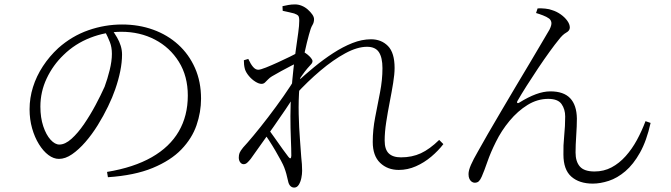

<svg xmlns="http://www.w3.org/2000/svg" viewBox="-20 -802 3040 870"><path d="M465 -23Q586 -43 667.5 -89.5Q749 -136 790 -206.5Q831 -277 831 -369Q831 -457 790.5 -522Q750 -587 682 -622.5Q614 -658 530 -658Q459 -658 389.5 -631Q320 -604 268 -553Q220 -507 191.5 -446.5Q163 -386 163 -319Q163 -269 176 -230Q189 -191 209 -169Q229 -147 249 -147Q275 -147 304 -173Q333 -199 361 -240Q389 -281 413 -326Q437 -371 454 -409Q467 -444 477 -484.5Q487 -525 487 -558Q487 -588 478 -611Q469 -634 455 -661L487 -668Q500 -650 510.5 -632Q521 -614 527 -594.5Q533 -575 533 -555Q533 -520 525 -480Q517 -440 502 -397Q490 -362 469.5 -319.5Q449 -277 423 -235Q397 -193 367 -158.5Q337 -124 306.5 -103Q276 -82 247 -82Q223 -82 199.5 -99.5Q176 -117 156.5 -148.5Q137 -180 125.5 -220.5Q114 -261 114 -307Q114 -358 129.5 -407.5Q145 -457 174.5 -502Q204 -547 244 -584Q306 -639 380.5 -665Q455 -691 533 -691Q609 -691 674 -667.5Q739 -644 787.5 -600Q836 -556 863.5 -494Q891 -432 891 -355Q891 -294 870.5 -234.5Q850 -175 802 -125Q754 -75 672 -41Q590 -7 469 1Z M1787 -32Q1736 -32 1702.5 -64Q1669 -96 1669 -159Q1669 -214 1680 -270.5Q1691 -327 1702 -383.5Q1713 -440 1713 -493Q1713 -541 1697 -565.5Q1681 -590 1643 -590Q1599 -590 1544.5 -560.5Q1490 -531 1432 -482Q1374 -433 1320 -374L1322 -427Q1361 -463 1403.5 -498Q1446 -533 1490 -561.5Q1534 -590 1577 -607Q1620 -624 1661 -624Q1708 -624 1738 -593.5Q1768 -563 1768 -494Q1768 -466 1761.5 -426Q1755 -386 1746 -340Q1737 -294 1730 -248.5Q1723 -203 1723 -165Q1723 -125 1741.5 -107Q1760 -89 1797 -89Q1847 -89 1887 -107.5Q1927 -126 1970 -168L1989 -149Q1966 -119 1934 -92Q1902 -65 1864.5 -48.5Q1827 -32 1787 -32ZM1084 -58Q1075 -58 1068.5 -66.5Q1062 -75 1062 -88Q1062 -100 1065.5 -109Q1069 -118 1082 -134Q1098 -151 1128.5 -187.5Q1159 -224 1195 -271Q1231 -318 1265 -366.5Q1299 -415 1323 -456L1319 -376Q1300 -345 1274 -306.5Q1248 -268 1219.5 -227.5Q1191 -187 1164 -149.5Q1137 -112 1116 -82Q1108 -72 1100.5 -65Q1093 -58 1084 -58ZM1313 48Q1303 48 1295.5 40.5Q1288 33 1285 17Q1281 -1 1277.5 -14Q1274 -27 1268 -43Q1264 -54 1253 -74.5Q1242 -95 1228 -119Q1214 -143 1199 -166Q1184 -189 1172 -206L1189 -227Q1205 -205 1224.5 -177.5Q1244 -150 1261 -126Q1278 -102 1287 -91Q1299 -76 1300 -96Q1300 -126 1298 -173Q1296 -220 1296 -275.5Q1296 -331 1300 -384Q1304 -438 1309.5 -488Q1315 -538 1321 -580Q1327 -622 1331.5 -654.5Q1336 -687 1336 -708Q1336 -725 1331.5 -730.5Q1327 -736 1313 -741Q1304 -743 1290.5 -746.5Q1277 -750 1261 -753L1260 -774Q1273 -777 1287 -779.5Q1301 -782 1317 -782Q1332 -782 1347 -776Q1362 -770 1374.5 -759Q1387 -748 1395 -736.5Q1403 -725 1403 -715Q1403 -700 1395.5 -688Q1388 -676 1380 -645Q1376 -632 1370.5 -608.5Q1365 -585 1358 -554Q1351 -523 1345.5 -486Q1340 -449 1337 -410Q1332 -347 1333.5 -285Q1335 -223 1339 -172.5Q1343 -122 1345 -90Q1347 -73 1348 -58Q1349 -43 1349 -28Q1349 -13 1345.5 4.5Q1342 22 1334 35Q1326 48 1313 48ZM1165 -422Q1153 -422 1137 -432Q1121 -442 1108 -457.5Q1095 -473 1090 -488Q1087 -499 1086 -509Q1085 -519 1085 -529L1105 -535Q1116 -511 1127 -498.5Q1138 -486 1150 -486Q1160 -486 1185 -496Q1210 -506 1239.5 -519.5Q1269 -533 1293.5 -545Q1318 -557 1327 -563Q1336 -568 1341 -569.5Q1346 -571 1355 -567Q1363 -563 1372.5 -555.5Q1382 -548 1389 -539.5Q1396 -531 1396 -525Q1396 -517 1388.5 -509.5Q1381 -502 1372 -491Q1361 -478 1349.5 -461.5Q1338 -445 1326 -427L1330 -484Q1335 -492 1339.5 -503Q1344 -514 1348 -528Q1325 -517 1300.5 -504.5Q1276 -492 1253.5 -479.5Q1231 -467 1212 -456Q1202 -450 1194.5 -442Q1187 -434 1180.5 -428Q1174 -422 1165 -422Z M2666 30Q2605 30 2569 -1.5Q2533 -33 2533 -102Q2532 -142 2536.5 -186.5Q2541 -231 2541 -274Q2541 -307 2524.5 -330.5Q2508 -354 2464 -354Q2415 -354 2370.5 -326.5Q2326 -299 2289 -254.5Q2252 -210 2227 -159Q2203 -111 2188.5 -69Q2174 -27 2163 -2Q2157 12 2150 19Q2143 26 2131 26Q2124 26 2117.5 21.5Q2111 17 2107 8.5Q2103 0 2103 -13Q2103 -30 2114 -55Q2125 -80 2145 -114.5Q2165 -149 2190 -194Q2218 -242 2250.5 -297.5Q2283 -353 2317 -410Q2351 -467 2381.5 -518Q2412 -569 2435 -608.5Q2458 -648 2470 -668Q2480 -688 2478.5 -699.5Q2477 -711 2468 -718Q2457 -726 2440 -732.5Q2423 -739 2409 -743L2416 -764Q2431 -765 2450.5 -763Q2470 -761 2482 -756Q2502 -750 2520.5 -737Q2539 -724 2550.5 -708Q2562 -692 2562 -677Q2562 -663 2545.5 -654Q2529 -645 2511 -621Q2496 -603 2471 -568.5Q2446 -534 2418.5 -493Q2391 -452 2366 -412.5Q2341 -373 2325 -345Q2321 -339 2324 -336Q2327 -333 2333 -337Q2373 -362 2408 -375Q2443 -388 2474 -388Q2534 -388 2563.5 -357Q2593 -326 2594 -265Q2594 -231 2591 -187.5Q2588 -144 2588 -111Q2588 -70 2607.5 -47.5Q2627 -25 2674 -25Q2716 -25 2751 -43.5Q2786 -62 2815 -94.5Q2844 -127 2866 -167.5Q2888 -208 2905 -253L2928 -245Q2910 -164 2880 -110.5Q2850 -57 2813.5 -26Q2777 5 2738.5 17.5Q2700 30 2666 30Z"/></svg>

Font: Noto Serif HK ExtraLight Light
Style: Regular
Weight: 300
Version: Version 2.002-H1;hotconv 1.1.0;makeotfexe 2.6.0